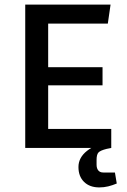

<svg xmlns="http://www.w3.org/2000/svg" viewBox="-20 -645 555 837"><path d="M190 -273V-83H465V0H90V-625H462L450 -542H190V-352H427V-273ZM413 172Q371 172 346.5 148Q322 124 322 83Q322 42 359.5 12.5Q397 -17 455 -24L465 0L445 4Q417 11 409 20Q401 29 401 52V73Q401 89 408.5 98Q416 107 430 107H481L489 155Q470 163 451.5 167.5Q433 172 413 172Z"/></svg>

Font: Changa
Style: Regular
Weight: 400
Designer: Eduardo Rodriguez Tunni
Foundry: Eduardo Rodriguez Tunni
Version: Version 3.003